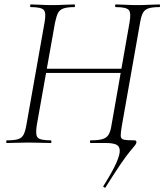

<svg xmlns="http://www.w3.org/2000/svg" viewBox="-20 -645 742 866"><path d="M456 200Q455 203 449.5 200Q444 197 447 193Q488 128 505 89Q522 50 520 31Q518 12 501.5 6Q485 0 458 0H388Q386 0 386 -6Q386 -12 388 -12Q423 -12 442 -17.5Q461 -23 470 -38Q479 -53 483 -81L564 -542Q572 -585 561.5 -599Q551 -613 502 -613Q499 -613 499 -619Q499 -625 502 -625Q521 -625 546.5 -623.5Q572 -622 600 -622Q627 -622 653.5 -623.5Q680 -625 699 -625Q702 -625 702 -619Q702 -613 699 -613Q668 -613 650.5 -607.5Q633 -602 625 -587.5Q617 -573 612 -544L530 -80Q524 -46 524.5 -32Q525 -18 539 -15Q553 -12 587 -12Q592 -12 594 -9Q596 -6 595 -1Q594 4 588 11.5Q582 19 566.5 37.5Q551 56 524.5 94.5Q498 133 456 200ZM11 0Q8 0 8 -6Q8 -12 11 -12Q43 -12 60.5 -17Q78 -22 86 -37Q94 -52 99 -81L181 -544Q189 -587 177.5 -600Q166 -613 118 -613Q116 -613 116 -619Q116 -625 118 -625Q138 -625 162.5 -623.5Q187 -622 215 -622Q244 -622 270.5 -623.5Q297 -625 316 -625Q318 -625 318 -619Q318 -613 316 -613Q284 -613 266.5 -607Q249 -601 241.5 -586Q234 -571 228 -542L146 -81Q139 -38 149.5 -25Q160 -12 209 -12Q212 -12 212 -6Q212 0 209 0Q189 0 163 -1Q137 -2 108 -2Q80 -2 55 -1Q30 0 11 0ZM161 -316 165 -335H547L545 -316Z"/></svg>

Font: Cormorant Light
Style: Italic
Weight: 300
Italic angle: -10°
Designer: Christian Thalmann (Catharsis Fonts)
Foundry: Catharsis Fonts
Version: Version 4.000